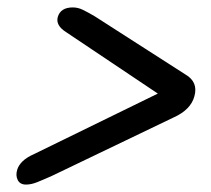

<svg xmlns="http://www.w3.org/2000/svg" viewBox="-20 -600 569 517"><path d="M135.5 -554Q143 -580 176 -580Q190 -580 203.2 -573.5Q216.5 -567 234.5 -556.5L480 -399Q514 -379 503.5 -341Q494 -304.5 447 -283.5L120 -126.5Q96.5 -116 80.2 -109.5Q64 -103 50 -103Q34 -103 27.8 -115.2Q21.5 -127.5 26.5 -143.5Q30 -155 41 -165.8Q52 -176.5 72.5 -185.5L405 -348L158 -513.5Q129.5 -531.5 135.5 -554Z"/></svg>

Font: Fraunces 9pt S050 SemiBold
Style: Italic
Weight: 600
Italic angle: -16°
Version: Version 1.000; ttfautohint (v1.8.3)